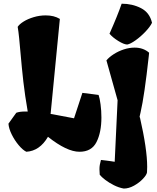

<svg xmlns="http://www.w3.org/2000/svg" viewBox="-20 -832 873 1065"><path d="M542.5 -180.2Q542.5 -98.1 515.4 -44.2Q488.3 9.8 420.9 9.8Q350.6 9.8 246.1 -73.2Q200.2 5.4 126 9.8Q106 0 83.5 -26.9Q61 -53.7 44.9 -86.4Q28.8 -119.1 26.9 -146L70.3 -206.5Q88.9 -213.4 117.7 -213.4H133.8Q118.2 -303.7 109.6 -378.4Q101.1 -453.1 93.3 -543.9Q89.8 -583.5 86.2 -620.6Q82.5 -657.7 78.1 -683.1Q87.4 -697.8 110.8 -712.4Q134.3 -727.1 166.7 -736.8Q199.2 -746.6 233.4 -746.6Q256.8 -746.6 275.9 -741.9Q294.9 -737.3 312 -727.1L260.7 -199.7L267.1 -199.2L390.6 -175.8L437 -316.9L526.9 -305.2Q533.2 -287.6 537.8 -252.7Q542.5 -217.8 542.5 -180.2ZM685.5 -585Q703.1 -587.9 731.9 -608.4Q760.7 -628.9 786.9 -656.5Q813 -684.1 823.2 -705.6Q810.1 -762.2 762 -786.9Q713.9 -811.5 654.8 -811.5Q631.8 -744.6 587.4 -645Q605 -624 636.2 -604.7Q667.5 -585.4 685.5 -585ZM755.9 -182.1Q796.4 -4.9 796.4 93.8Q796.4 114.7 795.4 124Q793.5 138.2 772.9 159.9Q752.4 181.6 723.4 197.8Q694.3 213.9 666.5 213.9Q639.2 209 611.8 195.3Q584.5 181.6 563.5 165.5Q542.5 149.4 533.2 137.2Q531.7 119.1 531.7 106.9Q531.7 93.3 533.7 82Q535.6 70.8 540 55.2Q549.8 55.7 569.1 58.6Q588.4 61.5 597.7 62.5L616.2 65.4L632.3 -275.9L570.3 -497.1Q585.4 -515.1 610.8 -531.5Q636.2 -547.9 666.7 -557.9Q697.3 -567.9 726.6 -567.9Q774.9 -567.9 807.1 -539.6L805.2 -520.5Q781.2 -301.3 759.8 -209L755.9 -191.9L753.9 -181.2Z"/></svg>

Font: Fruktur
Style: Regular
Weight: 400
Designer: Viktoriya Grabowska
Foundry: Viktoriya Grabowska
Version: Version 1.004; ttfautohint (v1.4.1)